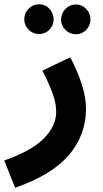

<svg xmlns="http://www.w3.org/2000/svg" viewBox="-55 -652 484 902"><path d="M16 230 -35 102Q93 57 151 -1.5Q209 -60 209 -126Q209 -168 191 -216.5Q173 -265 144 -320L275 -383Q310 -316 329.5 -255Q349 -194 349 -141Q349 -18 269 76Q189 170 16 230ZM129 -492Q100 -492 79.5 -512.5Q59 -533 59 -561Q59 -590 79.5 -611Q100 -632 129 -632Q157 -632 177 -611Q197 -590 197 -561Q197 -533 177 -512.5Q157 -492 129 -492ZM302 -491Q273 -491 252.5 -511.5Q232 -532 232 -560Q232 -589 252.5 -610Q273 -631 302 -631Q330 -631 350 -610Q370 -589 370 -560Q370 -532 350 -511.5Q330 -491 302 -491Z"/></svg>

Font: Noto IKEA Arabic
Style: Bold
Weight: 700
Designer: Monotype Design Team
Foundry: Monotype Imaging Inc.
Version: Version 1.200